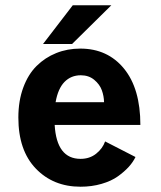

<svg xmlns="http://www.w3.org/2000/svg" viewBox="-20 -696 610 727"><path d="M143 -529.5 255.5 -676H401.5L253 -529.5ZM493 -101.5Q484 -82.5 467.5 -64.2Q451 -46 426.2 -28.2Q401.5 -10.5 364.5 0.2Q327.5 11 285 11Q181.5 11 115.5 -57.8Q49.5 -126.5 49.5 -251Q49.5 -314 68 -364.2Q86.5 -414.5 118.5 -446.2Q150.5 -478 192.8 -495Q235 -512 284 -512Q387.5 -512 449.5 -436.2Q511.5 -360.5 511.5 -223H187Q194.5 -94.5 285 -94.5Q319.5 -94.5 344 -114Q368.5 -133.5 378 -160.5ZM286 -411Q249 -411 224.2 -385.8Q199.5 -360.5 190.5 -309H374Q373.5 -332.5 365.5 -354.5Q357.5 -376.5 336.8 -393.8Q316 -411 286 -411Z"/></svg>

Font: League Mono Narrow SemiBold
Style: Regular
Weight: 600
Width: 3
Designer: Tyler Finck
Foundry: The League of Moveable Type / Tyler Finck
Version: Version 2.210